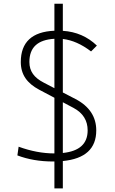

<svg xmlns="http://www.w3.org/2000/svg" viewBox="-20 -870 626 1046"><path d="M276.4 156.2H322.3V7.3C443.8 -4.4 504.4 -60.1 504.4 -159.7C504.4 -232.9 467.3 -291 391.1 -330.6L322.3 -366.2V-657.7C373 -651.9 424.3 -629.4 476.1 -589.8L507.8 -621.6C457 -670.4 395.5 -697.3 322.3 -702.1V-849.6H276.4V-702.6C154.3 -697.3 93.3 -640.1 93.3 -532.2C93.3 -463.4 127.4 -416.5 193.4 -381.3L276.4 -337.4V-34.2C212.9 -34.2 148.4 -46.4 81.5 -70.8L74.7 -23.4C132.3 -1.5 196.8 9.8 269 9.8C271.5 9.8 273.9 9.8 276.4 9.8ZM322.3 -36.6V-313L380.4 -282.2C432.6 -254.4 457.5 -212.9 457.5 -159.7C457.5 -86.9 412.6 -45.9 322.3 -36.6ZM276.4 -389.6 217.3 -420.4C166.5 -446.8 140.1 -481 140.1 -532.2C140.1 -611.8 185.1 -653.3 276.4 -658.7Z"/></svg>

Font: Cascadia Code PL ExtraLight
Style: Regular
Weight: 200
Monospace: yes
Designer: Aaron Bell
Foundry: Saja Typeworks
Version: Version 2404.023